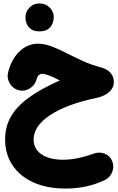

<svg xmlns="http://www.w3.org/2000/svg" viewBox="-20 -720 680 1102"><path d="M126 -621.1Q126 -651.9 148.7 -676Q171.4 -700.2 205.6 -700.2Q231 -700.2 248.5 -689.5Q266.1 -678.7 275.9 -663.1Q288.6 -643.1 288.6 -621.1Q288.6 -605.5 281.7 -586.4Q274.9 -567.4 257.1 -553.7Q239.3 -540 207 -540Q173.8 -540 156.5 -554Q139.2 -567.9 132.3 -585.9Q126 -603 126 -621.1ZM198.2 -469.2Q234.9 -469.2 275.1 -454.1Q315.4 -439 359.6 -416.3Q403.8 -393.6 453.4 -370.8Q502.9 -348.1 558.6 -333.5Q633.3 -313 633.3 -247.6Q633.3 -216.3 607.2 -192.4Q581.1 -168.5 536.1 -158.7Q363.8 -122.6 268.3 -59.6Q172.9 3.4 172.9 81.1Q172.9 134.8 218.3 165.8Q263.7 196.8 341.8 196.8Q420.9 196.8 516.1 162.1Q549.8 149.9 580.6 161.9Q611.3 173.8 623.5 204.1Q636.7 235.4 623.8 267.8Q610.8 300.3 579.6 314.5Q476.6 362.3 356 362.3Q251 362.3 172.9 327.4Q94.7 292.5 52 228.8Q9.3 165 9.3 79.6Q9.3 9.3 41.5 -48.8Q73.7 -106.9 143.1 -158Q212.4 -209 323.2 -258.3Q250 -296.4 223.1 -296.4Q197.8 -296.4 189.5 -263.2Q180.2 -230 149.9 -211.9Q119.6 -193.8 87.4 -202.1Q54.7 -210.4 36.4 -241Q18.1 -271.5 26.4 -304.2Q44.9 -379.9 91.6 -424.6Q138.2 -469.2 198.2 -469.2Z"/></svg>

Font: Mikhak-DS2-FD Black
Style: Regular
Weight: 900
Designer: Amin Abedi
Version: Version 3.2